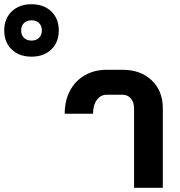

<svg xmlns="http://www.w3.org/2000/svg" viewBox="-288 -888 852 908"><path d="M-268 -744Q-268 -800 -232.5 -834Q-197 -868 -139 -868Q-81 -868 -45.5 -834Q-10 -800 -10 -744Q-10 -688 -45.5 -654Q-81 -620 -139 -620Q-197 -620 -232.5 -654Q-268 -688 -268 -744ZM-90 -744Q-90 -766 -103.5 -779Q-117 -792 -139 -792Q-161 -792 -174.5 -779Q-188 -766 -188 -744Q-188 -722 -174.5 -709Q-161 -696 -139 -696Q-117 -696 -103.5 -709Q-90 -722 -90 -744ZM346 -376Q346 -404 331 -422Q316 -440 292 -440H217Q188 -440 170 -415.5Q152 -391 152 -350H18Q18 -412 43 -459Q68 -506 113 -532Q158 -558 217 -558H292Q377 -558 429.5 -508Q482 -458 482 -376V0H346Z"/></svg>

Font: Bai Jamjuree
Style: Bold
Weight: 700
Designer: Katatrad Aksorn Co.,Ltd.
Foundry: Cadson Demak Co.,Ltd.
Version: Version 1.000; ttfautohint (v1.6)